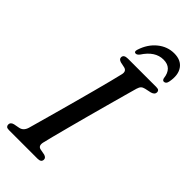

<svg xmlns="http://www.w3.org/2000/svg" viewBox="-278 -944 998 998"><g transform="rotate(45 220.5 -445.0)"><path d="M198 -80.5Q191 -50.5 213.5 -45.5L245.5 -39.5Q263.5 -34 263.5 -20.5Q263.5 0 236.5 0H26Q13 0 8 -5Q3 -10 3 -18Q2.5 -34.5 23.5 -40L55 -46Q81.5 -51 91 -82Q97 -103.5 108.5 -144.5Q120 -185.5 134.5 -238Q149 -290.5 164.5 -347.2Q180 -404 194.2 -457.5Q208.5 -511 219.5 -554Q230.5 -597 236 -621Q242 -648 219.5 -654L189 -660.5Q170.5 -666 170.5 -679.5Q170.5 -700 201 -700H409.5Q422.5 -700 427.2 -695.5Q432 -691 432 -683Q432 -666.5 409.5 -660L374.5 -652.5Q361.5 -649.5 354.5 -642.8Q347.5 -636 343 -621Q336 -596 323.5 -551.2Q311 -506.5 296 -451.2Q281 -396 265.2 -338.2Q249.5 -280.5 235.8 -228Q222 -175.5 211.8 -136.2Q201.5 -97 198 -80.5ZM335.5 -827.5Q274.5 -827.5 230.5 -759.5Q220.5 -747 211.5 -747Q196 -747 203 -768Q221 -824 261.5 -857Q302 -890 352 -890Q402 -890 425 -857Q448 -824 437 -768Q433 -747 417.5 -747Q408.5 -747 405 -759.5Q397.5 -827.5 335.5 -827.5Z"/></g></svg>

Font: Fraunces 72pt Soft
Style: Italic
Weight: 400
Italic angle: -16°
Version: Version 1.000;[b76b70a41]